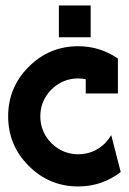

<svg xmlns="http://www.w3.org/2000/svg" viewBox="-20 -668 471 702"><path d="M195.3 -531.7V-647.9H311.5V-531.7ZM386.7 -173.8 421.4 -39.1Q353 13.7 266.1 13.7Q160.2 13.7 85 -61.5Q9.8 -136.7 9.8 -242.7Q9.8 -348.6 85 -423.8Q160.2 -499 266.1 -499Q345.2 -499 411.1 -454.1V-326.2H293.5V-378.4Q280.3 -381.3 266.1 -381.3Q209.5 -381.3 168 -340.8Q127.4 -299.3 127.4 -242.7Q127.4 -186 168 -144.5Q209.5 -104 266.1 -104Q322.8 -104 364.3 -144.5Q377 -157.7 386.7 -173.8Z"/></svg>

Font: Sangha Kali
Style: Regular
Weight: 400
Designer: Seslavinskaya Anna
Foundry: Popkern
Version: Version 2.000;PS 002.000;hotconv 1.0.88;makeotf.lib2.5.64775